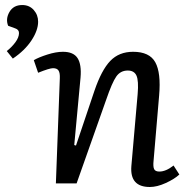

<svg xmlns="http://www.w3.org/2000/svg" viewBox="-20 -726 747 760"><path d="M30.8 -494.1Q78.1 -525.9 104.5 -565.9Q130.9 -606 130.9 -640.1Q130.9 -667 113.5 -686.5Q96.2 -706.1 67.9 -706.1Q33.2 -706.1 17.3 -678.5Q1.5 -650.9 12.2 -624L40 -613.8Q55.2 -608.9 55.2 -595.2Q55.2 -578.1 41 -558.8Q26.9 -539.6 6.8 -523.9ZM689.9 -35.2Q670.4 -17.1 636 -1.5Q601.6 14.2 573.2 14.2Q493.2 14.2 500 -68.8L524.9 -354Q529.3 -406.2 520.3 -426.5Q511.2 -446.8 485.8 -446.8Q457 -446.8 440.4 -423.3Q423.8 -399.9 399.9 -330.1L283.2 0H201.2L216.8 -416Q217.8 -437.5 211.7 -446.8Q205.6 -456.1 189.9 -456.1Q175.8 -456.1 130.9 -438L113.8 -487.8Q132.8 -499 167.2 -510Q201.7 -521 229 -521Q271 -521 287.1 -495.8Q303.2 -470.7 298.8 -418.9L273.9 -151.9L280.8 -149.9L354 -367.2Q381.8 -448.7 416.5 -484.9Q451.2 -521 506.8 -521Q571.8 -521 594.7 -479.5Q617.7 -438 609.9 -348.1L587.9 -89.8Q585.4 -66.4 590.1 -56.6Q594.7 -46.9 610.8 -46.9Q636.7 -46.9 667 -70.8Z"/></svg>

Font: Literata Book
Style: Italic
Weight: 400
Italic angle: -3°
Designer: Latin by Veronika Burian and Jose Scaglione. Greek by Irene Vlachou. Cyrillic by Vera Evstafieva
Foundry: TypeTogether
Version: Version 1.003;PS 001.003;hotconv 1.0.88;makeotf.lib2.5.64775